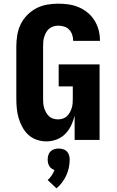

<svg xmlns="http://www.w3.org/2000/svg" viewBox="-20 -763 640 1047"><path d="M232 8Q206 8 180 -1Q154 -10 134.5 -28Q115 -46 102 -70Q89 -94 81.5 -119.5Q74 -145 71.5 -172Q69 -199 69 -226V-509Q69 -540 74 -571Q79 -602 92.5 -630Q106 -658 128 -680.5Q150 -703 177.5 -717.5Q205 -732 235.5 -737.5Q266 -743 297 -743Q326 -743 354 -739Q382 -735 408.5 -724Q435 -713 457.5 -694.5Q480 -676 495 -652Q510 -628 517.5 -600Q525 -572 525 -544V-540H379V-542Q379 -558 373.5 -574Q368 -590 357 -601.5Q346 -613 330 -618Q314 -623 297 -623Q284 -623 271 -619Q258 -615 248 -606.5Q238 -598 231.5 -586Q225 -574 221 -561.5Q217 -549 216 -536Q215 -523 215 -509V-226Q215 -213 216 -199.5Q217 -186 221 -173.5Q225 -161 231.5 -149.5Q238 -138 247.5 -129Q257 -120 270 -116Q283 -112 296 -112Q309 -112 322 -116Q335 -120 344.5 -129Q354 -138 360.5 -149.5Q367 -161 371 -173.5Q375 -186 376 -199.5Q377 -213 377 -226V-292H300V-412H523V0H387V-132Q380 -104 367.5 -78Q355 -52 335 -32Q315 -12 288 -2Q261 8 232 8ZM288 264 240 219Q252 208 261.5 194Q271 180 277 164Q268 161 260.5 155.5Q253 150 248.5 142Q244 134 242 125Q240 116 240 107Q240 95 243.5 83Q247 71 255.5 62.5Q264 54 276 50.5Q288 47 300 47Q312 47 324 50.5Q336 54 344.5 62.5Q353 71 356.5 83Q360 95 360 107Q360 129 355.5 151Q351 173 341.5 193.5Q332 214 318.5 232Q305 250 288 264Z"/></svg>

Font: Iosevka Heavy Extended
Style: Regular
Weight: 900
Width: 7
Monospace: yes
Designer: Belleve Invis
Foundry: Belleve Invis
Version: Version 32.5.0; ttfautohint (v1.8.4)